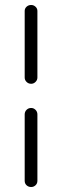

<svg xmlns="http://www.w3.org/2000/svg" viewBox="-20 -724 250 770"><path d="M130 -413Q130 -403 122.5 -395.5Q115 -388 105 -388Q94 -388 86.5 -395.5Q79 -403 79 -413V-680Q79 -690 86.5 -697Q94 -704 105 -704Q115 -704 122.5 -697Q130 -690 130 -680ZM79 -265Q79 -276 86.5 -283.5Q94 -291 105 -291Q115 -291 122.5 -283.5Q130 -276 130 -265V1Q130 12 122.5 19Q115 26 105 26Q94 26 86.5 19Q79 12 79 1Z"/></svg>

Font: Libertine Sup
Style: Regular
Weight: 400
Designer: Bastien Sozeau
Foundry: NBR — Bastien Sozeau
Version: Version 2.003; ttfautohint (v1.8.4.7-5d5b);gftools[0.9.33]